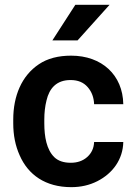

<svg xmlns="http://www.w3.org/2000/svg" viewBox="-20 -770 561 800"><path d="M274.9 -91.8C245.1 -91.8 222.2 -99.6 206.1 -115.2C174.3 -146.5 164.6 -199.7 164.6 -256.3V-272C164.6 -299.8 167.5 -326.7 173.8 -351.6C185.5 -401.9 215.3 -436.5 273.9 -436.5C304.7 -436.5 328.1 -426.8 345.2 -407.2C362.3 -387.7 371.1 -363.8 372.1 -335.9H493.7C491.7 -457.5 404.3 -538.1 276.4 -538.1C222.7 -538.1 177.7 -526.4 142.1 -502.4C70.3 -454.6 35.2 -370.1 35.2 -272V-256.3C35.2 -207 43.9 -162.6 62 -122.6C97.2 -42 168.9 9.8 276.9 9.8C316.9 9.8 353 1.5 385.7 -15.1C450.2 -47.9 492.2 -106.4 493.7 -178.2H372.1C371.1 -152.3 361.3 -131.8 343.3 -115.7C325.2 -99.6 302.2 -91.8 274.9 -91.8ZM303.2 -601.6 436.5 -750H293.9L198.2 -601.6Z"/></svg>

Font: Vazirmatn SemiBold
Style: Regular
Weight: 600
Designer: Saber Rastikerdar
Foundry: Saber Rastikerdar
Version: Version 33.003